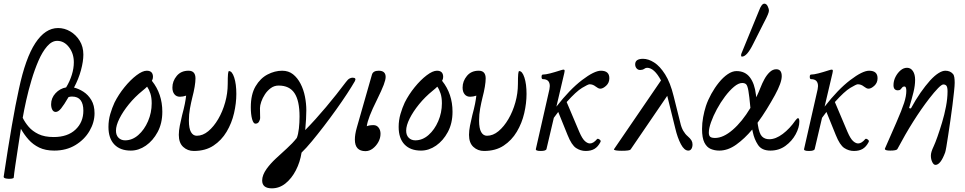

<svg xmlns="http://www.w3.org/2000/svg" viewBox="-20 -811 5265 1048"><path d="M55 158Q55 163 41 164.5Q27 166 13.5 163.5Q0 161 0 154Q24 -6 44.5 -124.5Q65 -243 83 -324Q119 -494 173 -576Q227 -658 297 -658Q332 -658 363.5 -639.5Q395 -621 415 -588.5Q435 -556 435 -513Q435 -476 422 -428Q409 -380 384 -333Q409 -327 435 -310.5Q461 -294 478.5 -265Q496 -236 496 -193Q496 -143 468.5 -96Q441 -49 391.5 -19Q342 11 276 11Q228 11 194 -5.5Q160 -22 136 -49Q112 -76 94 -108Q86 -56 78 -3.5Q70 49 63.5 92.5Q57 136 55 158ZM292 -588Q263 -588 237 -558Q211 -528 190 -479.5Q169 -431 152 -374Q135 -317 123 -263Q111 -209 104 -168Q116 -143 136.5 -119Q157 -95 190 -79Q223 -63 273 -63Q349 -63 392 -103.5Q435 -144 435 -207Q435 -244 420 -264Q405 -284 373 -284Q363 -284 354 -281Q329 -238 313.5 -219Q298 -200 284 -200Q272 -200 265.5 -212Q259 -224 259 -242Q259 -276 283 -302Q307 -328 341 -334Q361 -367 372 -402.5Q383 -438 383 -471Q383 -519 356.5 -553.5Q330 -588 292 -588Z M694 11Q636 11 604 -22.5Q572 -56 572 -118Q572 -155 582 -189Q592 -223 605 -251Q627 -295 659.5 -335Q692 -375 725 -400Q758 -425 781 -425Q815 -425 815 -391Q815 -380 809 -370Q866 -299 866 -201Q866 -138 840.5 -90.5Q815 -43 776 -16Q737 11 694 11ZM613 -98Q613 -73 627 -59Q641 -45 663 -45Q702 -45 735 -74Q768 -103 788 -149.5Q808 -196 808 -247Q808 -278 801 -300Q794 -322 783 -338Q773 -328 758 -316Q716 -282 683.5 -242Q651 -202 632 -164Q613 -126 613 -98Z M1038 13Q1004 13 980 -9Q956 -31 956 -75Q956 -97 961.5 -125.5Q967 -154 974 -182Q984 -219 989 -244.5Q994 -270 996 -289Q979 -283 962 -283Q943 -283 932 -296.5Q921 -310 921 -333Q921 -368 944.5 -396.5Q968 -425 1009 -425Q1047 -425 1047 -383Q1047 -365 1042.5 -337.5Q1038 -310 1029 -276Q1023 -252 1017 -219.5Q1011 -187 1011 -153Q1011 -110 1022.5 -90Q1034 -70 1054 -70Q1087 -70 1117 -95Q1147 -120 1171 -161Q1195 -202 1209 -252Q1223 -302 1223 -353Q1223 -390 1224.5 -406.5Q1226 -423 1230 -423Q1247 -423 1258.5 -387.5Q1270 -352 1270 -298Q1270 -248 1257.5 -193.5Q1245 -139 1217 -92Q1189 -45 1145 -16Q1101 13 1038 13Z M1464 217Q1411 217 1411 174Q1411 145 1435 111Q1456 82 1485.5 54.5Q1515 27 1546 -1Q1577 -29 1600 -58Q1608 -78 1611.5 -110Q1615 -142 1615 -175Q1615 -261 1587.5 -302.5Q1560 -344 1501 -344Q1477 -344 1458 -330Q1439 -316 1426 -296Q1413 -276 1406 -255.5Q1399 -235 1399 -221Q1399 -199 1399.5 -189Q1400 -179 1400 -166Q1400 -159 1394 -147.5Q1388 -136 1374 -136Q1363 -136 1356 -161Q1349 -186 1349 -226Q1349 -296 1375 -340Q1401 -384 1440.5 -404.5Q1480 -425 1520 -425Q1555 -425 1579.5 -405.5Q1604 -386 1620.5 -354Q1637 -322 1644.5 -284Q1652 -246 1652 -209Q1652 -190 1650.5 -160.5Q1649 -131 1646 -101Q1702 -158 1759.5 -226.5Q1817 -295 1868 -363Q1879 -378 1888 -382.5Q1897 -387 1904 -387Q1927 -387 1917 -368Q1901 -340 1874.5 -299.5Q1848 -259 1815.5 -213.5Q1783 -168 1748.5 -123Q1714 -78 1682.5 -40Q1651 -2 1626 22Q1618 74 1595 118.5Q1572 163 1538.5 190Q1505 217 1464 217Z M1975 14Q1917 14 1917 -49Q1917 -63 1919.5 -79Q1922 -95 1928 -116L2010 -403Q2016 -425 2047 -425Q2085 -425 2085 -391Q2085 -376 2074.5 -348Q2064 -320 2037 -265Q2012 -215 1998.5 -180Q1985 -145 1982 -122Q1996 -128 2019 -128Q2036 -128 2046.5 -114.5Q2057 -101 2057 -81Q2057 -57 2045 -35.5Q2033 -14 2014.5 0Q1996 14 1975 14Z M2278 11Q2220 11 2188 -22.5Q2156 -56 2156 -118Q2156 -155 2166 -189Q2176 -223 2189 -251Q2211 -295 2243.5 -335Q2276 -375 2309 -400Q2342 -425 2365 -425Q2399 -425 2399 -391Q2399 -380 2393 -370Q2450 -299 2450 -201Q2450 -138 2424.5 -90.5Q2399 -43 2360 -16Q2321 11 2278 11ZM2197 -98Q2197 -73 2211 -59Q2225 -45 2247 -45Q2286 -45 2319 -74Q2352 -103 2372 -149.5Q2392 -196 2392 -247Q2392 -278 2385 -300Q2378 -322 2367 -338Q2357 -328 2342 -316Q2300 -282 2267.5 -242Q2235 -202 2216 -164Q2197 -126 2197 -98Z M2622 13Q2588 13 2564 -9Q2540 -31 2540 -75Q2540 -97 2545.5 -125.5Q2551 -154 2558 -182Q2568 -219 2573 -244.5Q2578 -270 2580 -289Q2563 -283 2546 -283Q2527 -283 2516 -296.5Q2505 -310 2505 -333Q2505 -368 2528.5 -396.5Q2552 -425 2593 -425Q2631 -425 2631 -383Q2631 -365 2626.5 -337.5Q2622 -310 2613 -276Q2607 -252 2601 -219.5Q2595 -187 2595 -153Q2595 -110 2606.5 -90Q2618 -70 2638 -70Q2671 -70 2701 -95Q2731 -120 2755 -161Q2779 -202 2793 -252Q2807 -302 2807 -353Q2807 -390 2808.5 -406.5Q2810 -423 2814 -423Q2831 -423 2842.5 -387.5Q2854 -352 2854 -298Q2854 -248 2841.5 -193.5Q2829 -139 2801 -92Q2773 -45 2729 -16Q2685 13 2622 13Z M2931 13Q2902 13 2905 2L2972 -293Q2977 -313 2979 -324Q2981 -335 2981 -341Q2981 -379 2943 -379Q2936 -379 2936 -391.5Q2936 -404 2943 -404Q2958 -404 2983 -410.5Q3008 -417 3039 -427Q3051 -431 3056 -431Q3062 -431 3062 -424Q3062 -422 3060 -412L3017 -229Q3090 -323 3157 -374Q3224 -425 3260 -425Q3306 -425 3306 -384Q3306 -359 3288.5 -343Q3271 -327 3257 -327Q3250 -327 3244 -330.5Q3238 -334 3231 -339Q3216 -351 3198 -351Q3190 -351 3157.5 -331.5Q3125 -312 3073 -254L3142 -91Q3158 -54 3172.5 -41Q3187 -28 3200 -28Q3219 -28 3239 -52Q3243 -56 3252.5 -49.5Q3262 -43 3257 -35Q3244 -10 3225 1.5Q3206 13 3177 13Q3149 13 3124.5 -3Q3100 -19 3078 -74L3027 -200Q3015 -184 3003 -168L2963 2Q2961 13 2931 13Z M3374 12Q3331 12 3331 4L3588 -372Q3551 -441 3512 -441Q3504 -441 3496 -435Q3487 -429 3474 -429Q3462 -429 3454.5 -438Q3447 -447 3447 -460Q3447 -490 3490 -490Q3519 -490 3550.5 -470Q3582 -450 3610.5 -405Q3639 -360 3657 -286L3693 -142Q3699 -115 3709.5 -97Q3720 -79 3733 -68Q3748 -55 3754 -45Q3760 -35 3760 -23Q3760 -8 3754 1.5Q3748 11 3737 11Q3715 11 3696.5 -24Q3678 -59 3666 -110L3622 -288L3422 5Q3417 12 3374 12Z M3906 11Q3881 11 3859.5 2Q3838 -7 3825 -32.5Q3812 -58 3812 -107Q3812 -139 3818 -171.5Q3824 -204 3833 -232Q3844 -265 3862.5 -298.5Q3881 -332 3904 -360.5Q3927 -389 3952 -406Q3977 -423 4000 -423Q4047 -423 4073 -389Q4099 -355 4106 -295Q4107 -289 4108 -280Q4121 -307 4132 -335Q4140 -356 4152.5 -379Q4165 -402 4181.5 -417.5Q4198 -433 4217 -433Q4247 -433 4247 -395Q4247 -360 4210 -292Q4189 -254 4165 -215Q4141 -176 4115 -141Q4116 -134 4117 -128Q4124 -82 4139 -66.5Q4154 -51 4179 -51Q4214 -51 4252.5 -80Q4291 -109 4322 -154Q4331 -166 4336 -166Q4343 -166 4343 -147Q4343 -115 4323 -78Q4303 -41 4267.5 -15Q4232 11 4185 11Q4138 11 4117.5 -20Q4097 -51 4089 -90Q4087 -97 4086 -104Q4044 -54 3998.5 -21.5Q3953 11 3906 11ZM3849 -87Q3849 -71 3856.5 -64.5Q3864 -58 3883 -58Q3928 -58 3979.5 -102.5Q4031 -147 4076 -222Q4070 -287 4065 -315.5Q4060 -344 4052.5 -351Q4045 -358 4031 -358Q4011 -358 3986.5 -337.5Q3962 -317 3937.5 -284.5Q3913 -252 3893 -215Q3873 -178 3861 -144Q3849 -110 3849 -87ZM4030 -502Q4025 -502 4025 -509Q4025 -511 4025.5 -513.5Q4026 -516 4027 -519L4123 -753Q4137 -791 4152 -791Q4163 -791 4170 -777.5Q4177 -764 4177 -752Q4177 -746 4171 -731Q4165 -716 4148 -684L4091 -571Q4057 -502 4030 -502Z M4395 13Q4366 13 4369 2L4436 -293Q4441 -313 4443 -324Q4445 -335 4445 -341Q4445 -379 4407 -379Q4400 -379 4400 -391.5Q4400 -404 4407 -404Q4422 -404 4447 -410.5Q4472 -417 4503 -427Q4515 -431 4520 -431Q4526 -431 4526 -424Q4526 -422 4524 -412L4481 -229Q4554 -323 4621 -374Q4688 -425 4724 -425Q4770 -425 4770 -384Q4770 -359 4752.5 -343Q4735 -327 4721 -327Q4714 -327 4708 -330.5Q4702 -334 4695 -339Q4680 -351 4662 -351Q4654 -351 4621.5 -331.5Q4589 -312 4537 -254L4606 -91Q4622 -54 4636.5 -41Q4651 -28 4664 -28Q4683 -28 4703 -52Q4707 -56 4716.5 -49.5Q4726 -43 4721 -35Q4708 -10 4689 1.5Q4670 13 4641 13Q4613 13 4588.5 -3Q4564 -19 4542 -74L4491 -200Q4479 -184 4467 -168L4427 2Q4425 13 4395 13Z M5086 89Q5076 89 5068.5 73.5Q5061 58 5061 39Q5061 29 5064.5 17Q5068 5 5077 -14Q5085 -31 5097 -65Q5109 -99 5122 -142Q5135 -185 5143.5 -229.5Q5152 -274 5152 -312Q5152 -334 5146.5 -342Q5141 -350 5129 -350Q5120 -350 5100 -329.5Q5080 -309 5052 -273Q4964 -159 4878 3Q4873 11 4839 11Q4810 11 4810 2Q4810 0 4810.5 -1Q4811 -2 4812 -4L4872 -141Q4903 -212 4915 -249.5Q4927 -287 4927 -315Q4927 -339 4917 -339Q4909 -339 4905 -334Q4901 -329 4896 -323.5Q4891 -318 4881 -318Q4857 -318 4857 -346Q4857 -370 4868 -391.5Q4879 -413 4895.5 -427Q4912 -441 4931 -441Q4951 -441 4963 -423Q4975 -405 4975 -375Q4975 -344 4966 -307.5Q4957 -271 4942 -221L4952 -219Q4978 -267 5004.5 -305Q5031 -343 5057 -372Q5082 -399 5103 -412Q5124 -425 5140 -425Q5166 -425 5181 -408Q5187 -402 5189 -389Q5191 -376 5191 -359Q5191 -344 5187.5 -311.5Q5184 -279 5179 -238Q5174 -197 5167.5 -153.5Q5161 -110 5155.5 -72.5Q5150 -35 5145.5 -9.5Q5141 16 5139 21Q5114 89 5086 89Z"/></svg>

Font: Junicode
Style: Italic
Weight: 400
Italic angle: -11°
Designer: Peter S. Baker
Version: Version 2.100; ttfautohint (v1.8.4)